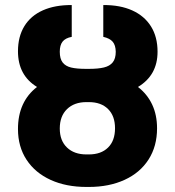

<svg xmlns="http://www.w3.org/2000/svg" viewBox="-20 -737 699 767"><path d="M218.8 -223.6Q218.8 -175.3 247.6 -147.7Q276.4 -120.1 325.2 -120.1H335Q383.8 -120.1 411.6 -147.5Q439.5 -174.8 439.5 -224.6Q439.5 -273.9 411.6 -301.5Q383.8 -329.1 335 -329.1H325.2Q276.4 -329.1 247.6 -301Q218.8 -272.9 218.8 -223.6ZM442.4 -530.3Q441.9 -556.6 430.2 -570.3Q418.5 -584 392.6 -589.8V-716.8Q460 -717.3 508.5 -695.3Q557.1 -673.3 583.3 -631.3Q609.4 -589.4 609.4 -530.3Q609.4 -436.5 531.2 -389.6Q568.4 -360.8 587.9 -319.3Q607.4 -277.8 607.4 -224.6Q607.4 -152.8 573.5 -99.9Q539.6 -46.9 477.8 -18.6Q416 9.8 335 9.8H325.2Q244.1 9.8 182.4 -18.3Q120.6 -46.4 86.2 -98.6Q51.8 -150.9 51.8 -221.7Q51.8 -276.4 71 -318.6Q90.3 -360.8 127.9 -389.6Q51.8 -436 51.8 -532.2Q51.8 -590.8 77.4 -632.6Q103 -674.3 151.4 -695.8Q199.7 -717.3 266.6 -716.8V-589.8Q241.2 -585 230 -570.8Q218.8 -556.6 218.8 -530.3Q218.8 -502.4 230.2 -487.5Q241.7 -472.7 263.9 -467.3Q286.1 -461.9 323.2 -461.9H335Q372.1 -461.9 395.3 -467.5Q418.5 -473.1 430.4 -488Q442.4 -502.9 442.4 -530.3Z"/></svg>

Font: Pretendard GOV ExtraBold
Style: Regular
Weight: 800
Designer: Base glyphs from Inter by Rasmus Andersson; Hangeul glyphs from Noto Sans CJK(Source Han Sans) by Jang Soo-young and Kan
Foundry: Kil Hyung-jin
Version: Version 1.309